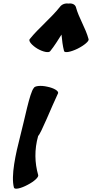

<svg xmlns="http://www.w3.org/2000/svg" viewBox="-20 -1065 540 1127"><path d="M275 -765C300 -796 320 -829 341 -862C344 -829 348 -796 356 -765C360 -753 396 -760 435 -779C475 -799 504 -824 500 -835C482 -902 443 -958 425 -1025C419 -1040 402 -1047 382 -1044C363 -1047 343 -1040 332 -1025C279 -958 208 -902 154 -835C146 -824 167 -799 200 -779C233 -760 267 -753 275 -765ZM178 -548C154 -520 124 -361 99 -267C72 -162 43 -33 62 37C67 49 103 41 142 20C181 0 209 -26 204 -38C184 -108 181 -186 204 -267C221 -282 281 -434 321 -518C325 -531 297 -548 258 -556C219 -565 183 -561 178 -548Z"/></svg>

Font: Nupuram Black Oblique
Style: Regular
Weight: 900
Designer: Santhosh Thottingal (santhosh.thottingal@gmail.com)
Foundry: SMC
Version: Version 1.000